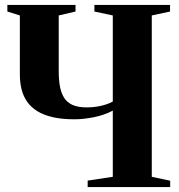

<svg xmlns="http://www.w3.org/2000/svg" viewBox="-20 -763 732 783"><path d="M440 -312Q407 -294 364 -285.2Q321 -276.5 283.5 -276.5Q233 -276.5 195.8 -285Q158.5 -293.5 132.5 -309.5Q106.5 -325.5 90.8 -348Q75 -370.5 68 -398.5Q61 -426.5 61 -459V-700L10 -716V-743H288V-716L219.5 -700V-472Q219.5 -439 224.2 -411.8Q229 -384.5 241 -365Q253 -345.5 275.5 -335.2Q298 -325 334 -325Q355.5 -325 375.5 -328.2Q395.5 -331.5 412.2 -337Q429 -342.5 440 -349V-700L365 -716V-743H673.5V-716L599 -700V-42L674 -26V0H337.5V-26.5L440 -42Z"/></svg>

Font: Merriweather 120pt
Style: Bold
Weight: 700
Designer: Eben Sorkin
Foundry: Eben Sorkin
Version: Version 2.100